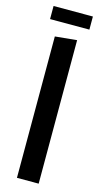

<svg xmlns="http://www.w3.org/2000/svg" viewBox="-128 -866 476 905"><g transform="rotate(15 110.0 -413.5)"><path d="M206.1 -763.2H14.2V-827.1H206.1ZM163.1 0H57.1V-689.9L163.1 -700.2Z"/></g></svg>

Font: BaseOne
Style: Regular
Weight: 400
Designer: Domenico Catapano
Foundry: Design by Basse
Version: Version 1.000;PS 001.001;hotconv 1.0.56